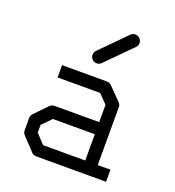

<svg xmlns="http://www.w3.org/2000/svg" viewBox="-124 -817 788 865"><g transform="rotate(20 270.0 -384.5)"><path d="M228 -567Q228 -580 237 -589L357 -710Q366 -719 378 -719Q391 -719 400 -710Q409 -701 409 -688Q409 -676 400 -667L280 -546Q271 -537 258 -537Q246 -537 237 -546Q228 -555 228 -567ZM360 -108V-234H159L116 -190V-153L158 -108ZM420 -108H481V-50H145Q133 -50 124 -59L66 -121Q57 -130 57 -142V-202Q57 -214 66 -223L125 -284Q133 -292 146 -292H360V-375L319 -417H115V-476H331Q343 -476 352 -467L411 -407Q420 -398 420 -387Z"/></g></svg>

Font: IBM 3270
Style: Regular
Weight: 400
Monospace: yes
Version: Version 2.3.1